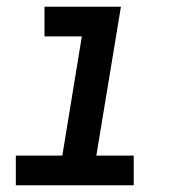

<svg xmlns="http://www.w3.org/2000/svg" viewBox="-20 -550 540 570"><path d="M27 0V-88H165L223 -442H112V-530H339L266 -88H377V0Z"/></svg>

Font: Iosevka Curly Slab SmBdObl
Style: Regular
Weight: 600
Italic angle: -9°
Monospace: yes
Designer: Belleve Invis
Foundry: Belleve Invis
Version: Version 11.0.0; ttfautohint (v1.8.3)